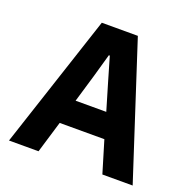

<svg xmlns="http://www.w3.org/2000/svg" viewBox="-124 -820 934 941"><g transform="rotate(20 342.5 -349.0)"><path d="M665 0H507L457 -166H224L174 0H20L250 -698H438ZM420 -295 377 -440 342 -560H337L303 -440L260 -295Z"/></g></svg>

Font: IBM Plex Sans
Style: Bold
Weight: 700
Designer: Mike Abbink, Paul van der Laan, Pieter van Rosmalen
Foundry: Bold Monday
Version: Version 3.201